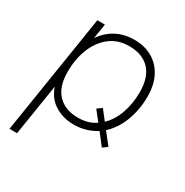

<svg xmlns="http://www.w3.org/2000/svg" viewBox="-157 -618 888 924"><g transform="rotate(30 287.0 -156.0)"><path d="M21 180 126 -484H168L150 -371H138Q164 -427 213 -459.5Q262 -492 329 -492Q386 -492 429 -467Q472 -442 495.5 -396Q519 -350 519 -286Q519 -212 494 -147.5Q469 -83 421 -42L423 -51L477 17L451 36L399 -31H407Q380 -13 347.5 -2.5Q315 8 277 8Q216 8 168 -23.5Q120 -55 103 -122H111L63 180ZM279 -31Q310 -31 335.5 -39Q361 -47 382 -63L380 -55L334 -113L360 -132L406 -73L397 -75Q436 -110 456 -165.5Q476 -221 476 -286Q476 -369 435.5 -411Q395 -453 323 -453Q259 -453 215 -418Q171 -383 148.5 -325.5Q126 -268 126 -198Q126 -116 166.5 -73.5Q207 -31 279 -31Z"/></g></svg>

Font: Nunito Sans 12pt ExtraLight
Style: Italic
Weight: 200
Italic angle: -9°
Designer: Vernon Adams
Foundry: Vernon Adams
Version: Version 3.101;gftools[0.9.27]